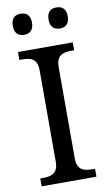

<svg xmlns="http://www.w3.org/2000/svg" viewBox="-99 -957 566 1005"><g transform="rotate(-10 183.5 -454.5)"><path d="M86 -797C114 -797 137 -812 137 -853C137 -895 114 -909 86 -909C57 -909 35 -895 35 -853C35 -812 57 -797 86 -797ZM276 -797C304 -797 327 -812 327 -853C327 -895 304 -909 276 -909C247 -909 225 -895 225 -853C225 -812 247 -797 276 -797ZM38 0H329V-42H316C271 -42 234 -51 234 -114V-600C234 -663 271 -672 316 -672H329V-714H38V-672H51C96 -672 133 -663 133 -600V-114C133 -51 96 -42 51 -42H38Z"/></g></svg>

Font: Noto Serif Thai
Style: Regular
Weight: 400
Designer: Monotype Design Team
Foundry: Monotype Imaging Inc.
Version: Version 1.901